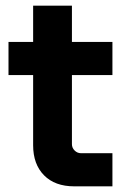

<svg xmlns="http://www.w3.org/2000/svg" viewBox="-20 -658 457 678"><path d="M242 0Q174 0 135.5 -39Q97 -78 97 -145V-393H10V-510H97V-638H234V-510H377V-393H234V-149Q234 -136 243.5 -126.5Q253 -117 266 -117H377V0Z"/></svg>

Font: MuseoModerno SemiBold
Style: Regular
Weight: 600
Designer: Pablo Cosgaya, Héctor Gatti, Marcela Romero, and the Authors of The MuseoModerno Project.
Foundry: Omnibus-Type Team
Version: Version 1.001